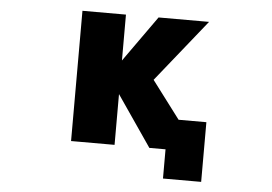

<svg xmlns="http://www.w3.org/2000/svg" viewBox="-48 -588 1096 773"><g transform="rotate(5 500.0 -201.5)"><path d="M430.7 -203.1V2H254.9V-524.4H430.7V-338.9L562.5 -524.4H766.6L564.5 -272.5L678.7 -121.1H791V120.1H636.7V2H571.3Z"/></g></svg>

Font: GenEi Gothic M Heavy
Style: Regular
Weight: 800
Designer: o_tamon (Modified); [Source Han Sans]
Ryoko NISHIZUKA  (kana & ideographs); Paul D. Hunt (Latin, Greek & Cyrillic); Wenl
Version: Version 1.1a;Original Version 1.004